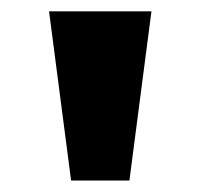

<svg xmlns="http://www.w3.org/2000/svg" viewBox="-20 -745 354 339"><path d="M105.5 -426.3 66.6 -725H247.4L208.5 -426.3Z"/></svg>

Font: REM Medium
Style: Regular
Weight: 500
Designer: Octavio Pardo
Foundry: Ashler Design
Version: Version 1.005;gftools[0.9.28]